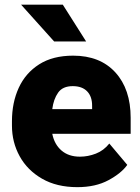

<svg xmlns="http://www.w3.org/2000/svg" viewBox="-20 -770 585 800"><path d="M302.2 9.8Q216.3 9.8 155.3 -25.4Q94.2 -60.5 62 -118.9Q29.8 -177.2 29.8 -246.6V-265.1Q29.8 -342.3 58.1 -404.1Q86.4 -465.8 143.3 -502Q200.2 -538.1 284.7 -538.1Q397 -538.1 460.7 -468.3Q524.4 -398.4 524.4 -279.3V-212.4H197.8Q206.5 -168.5 236.3 -142.8Q266.1 -117.2 313 -117.2Q346.7 -117.2 379.4 -129.9Q412.1 -142.6 435.5 -171.9L510.3 -83Q485.8 -48.3 432.1 -19.3Q378.4 9.8 302.2 9.8ZM283.2 -411.1Q241.2 -411.1 222.2 -384Q203.1 -356.9 197.8 -315.4H363.8V-328.1Q364.3 -367.2 343.3 -389.2Q322.3 -411.1 283.2 -411.1ZM241.7 -750.5 338.9 -597.2H205.6L67.9 -750.5Z"/></svg>

Font: Vazirmatn RD UI FD Black
Style: Regular
Weight: 900
Designer: Saber Rastikerdar
Foundry: Saber Rastikerdar
Version: Version 33.003